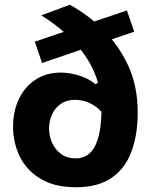

<svg xmlns="http://www.w3.org/2000/svg" viewBox="-20 -775 634 808"><path d="M300 13Q209.5 13 150.8 -22.5Q92 -58 63.5 -116Q35 -174 35 -241Q35 -309 60.5 -360.5Q86 -412 131 -440.8Q176 -469.5 235 -469.5Q259.5 -469.5 286.5 -464Q313.5 -458.5 338.2 -447.5Q363 -436.5 382 -420.5L403 -433Q428.5 -400.5 433.8 -363Q439 -325.5 417.5 -293Q395 -320 372.5 -333.2Q350 -346.5 330.5 -350.8Q311 -355 297 -355Q260.5 -355 236 -338Q211.5 -321 199 -293.2Q186.5 -265.5 186.5 -234.5Q186.5 -203 199.2 -174.2Q212 -145.5 237 -127Q262 -108.5 299 -108.5Q354 -108.5 380.5 -161.5Q407 -214.5 407 -318.5Q407 -398 378.5 -466.8Q350 -535.5 294.5 -595.5Q266.5 -626.5 231.2 -655.2Q196 -684 153.5 -710.5L274 -755Q312.5 -733.5 347.2 -707.8Q382 -682 412 -652Q480.5 -584 520 -497.8Q559.5 -411.5 559.5 -302.5Q559.5 -207 532.8 -136Q506 -65 448.8 -26Q391.5 13 300 13ZM157 -510 126.5 -599.5Q173.5 -615.5 216 -630Q258.5 -644.5 296.5 -657L345 -674Q382.5 -686.5 425 -700.8Q467.5 -715 514 -731L545 -641.5Q498.5 -626 455.5 -611.2Q412.5 -596.5 374 -583.5L327 -568Q289 -555 245.8 -540.2Q202.5 -525.5 157 -510Z"/></svg>

Font: Commissioner Thin
Style: Bold
Weight: 700
Version: Version 1.001;gftools[0.9.23]